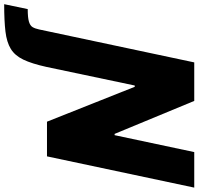

<svg xmlns="http://www.w3.org/2000/svg" viewBox="-140 -692 928 897"><g transform="rotate(90 323.5 -244.0)"><path d="M-105 200 -82 90Q-43 90 -24 84.5Q-5 79 2 67.5Q9 56 13 37L167 -688H347L501 -316H507L586 -688H752L606 0H444L281 -410H275L188 3Q173 71 154 110.5Q135 150 104 169Q73 188 23 194Q-27 200 -105 200Z"/></g></svg>

Font: Saira
Style: Bold Italic
Weight: 700
Italic angle: -12°
Designer: Hector Gatti with collaboration of the Omnibus-Type team
Foundry: Omnibus-Type
Version: Version 1.100; ttfautohint (v1.8.3)